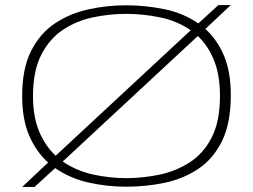

<svg xmlns="http://www.w3.org/2000/svg" viewBox="-20 -731 1006 762"><path d="M117 11H68L171 -86Q124 -128 96 -192.5Q68 -257 68 -350Q68 -459 103.5 -529Q139 -599 198.5 -638.5Q258 -678 331.5 -694Q405 -710 481 -710Q557 -710 632.5 -694.5Q708 -679 767 -638L847 -711H896L795 -616Q841 -575 868.5 -511Q896 -447 896 -353Q896 -242 861 -171Q826 -100 766.5 -60.5Q707 -21 633 -5.5Q559 10 481 10Q405 10 331.5 -6.5Q258 -23 199 -64ZM111 -350Q111 -267 135.5 -209Q160 -151 201 -113L737 -611Q683 -648 615.5 -662Q548 -676 481 -676Q416 -676 350.5 -662.5Q285 -649 231 -613.5Q177 -578 144 -514Q111 -450 111 -350ZM481 -24Q546 -24 611.5 -37.5Q677 -51 732 -86Q787 -121 820 -185Q853 -249 853 -350Q853 -434 829 -492.5Q805 -551 765 -588L229 -90Q283 -53 349 -38.5Q415 -24 481 -24Z"/></svg>

Font: Georama Extended ExtraLight
Style: Regular
Weight: 200
Width: 7
Designer: Jean-Baptiste Levee
Foundry: Production Type
Version: Version 1.000